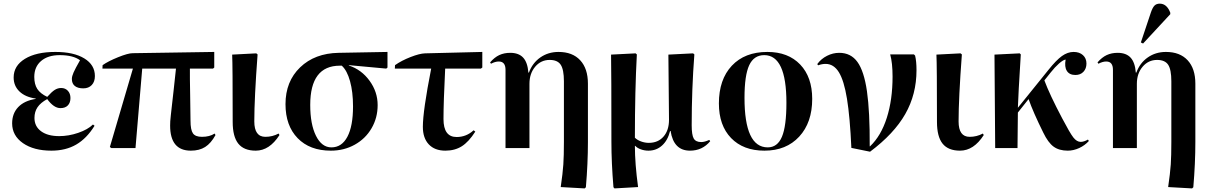

<svg xmlns="http://www.w3.org/2000/svg" viewBox="-20 -816 6665 1058"><path d="M263.2 14.2Q166 14.2 106.4 -27.3Q46.9 -68.8 46.9 -136.2Q46.9 -190.9 80.6 -226.1Q114.3 -261.2 176.8 -271V-272.9Q119.1 -281.2 87.2 -312Q55.2 -342.8 55.2 -389.2Q55.2 -453.6 117.2 -491.7Q179.2 -529.8 285.2 -529.8Q386.2 -529.8 444.6 -494.1Q502.9 -458.5 502.9 -397Q502.9 -365.7 485.6 -347.4Q468.3 -329.1 439 -329.1Q408.7 -329.1 392.3 -342.3Q376 -355.5 376 -380.9Q376 -395.5 385.3 -416.5Q394.5 -437.5 420.9 -483.9Q383.3 -512.2 309.1 -512.2Q244.1 -512.2 206.5 -480Q168.9 -447.8 168.9 -392.1Q168.9 -351.6 185.5 -325.9Q202.1 -300.3 240.2 -282.2Q265.1 -310.1 281.7 -320.6Q298.3 -331.1 316.9 -331.1Q339.8 -331.1 354 -315.7Q368.2 -300.3 368.2 -275.9Q368.2 -250 353.8 -235.1Q339.4 -220.2 313 -220.2Q276.4 -220.2 240.2 -270Q203.6 -250 186.8 -225.1Q169.9 -200.2 169.9 -166Q169.9 -119.6 206.3 -92.8Q242.7 -65.9 306.2 -65.9Q358.4 -65.9 411.1 -84Q463.9 -102.1 492.2 -129.9L501 -123Q458 -53.2 400.1 -19.5Q342.3 14.2 263.2 14.2Z M1031.7 14.2Q917.5 14.2 917.5 -124Q917.5 -136.7 918.2 -147.9Q918.9 -159.2 921.4 -181.9Q923.8 -204.6 926.8 -230.2Q929.7 -255.9 936.3 -314.2Q942.9 -372.6 949.7 -438H763.7L726.6 0H593.8L585.4 -5.9L712.4 -438H544.4L545.4 -457Q575.7 -478.5 630.6 -500.7Q685.5 -522.9 711.4 -522.9L1160.6 -529.8V-443.8L1153.8 -438H1026.4Q1025.9 -390.6 1027.8 -295.9Q1029.8 -201.2 1029.8 -150.9Q1029.8 -100.1 1043.2 -81.1Q1056.6 -62 1092.8 -62Q1135.3 -62 1162.6 -80.1L1167.5 -71.8Q1142.6 -26.4 1110.6 -6.1Q1078.6 14.2 1031.7 14.2Z M1389.2 14.2Q1324.2 14.2 1293.2 -24.4Q1262.2 -63 1262.2 -144Q1262.2 -460.9 1259.3 -515.1L1392.1 -522L1399.4 -516.1Q1381.3 -273.9 1381.3 -147Q1381.3 -62 1442.4 -62Q1481.4 -62 1515.1 -80.1L1520 -71.8Q1464.8 14.2 1389.2 14.2Z M1803.2 14.2Q1687 14.2 1620.1 -54.7Q1553.2 -123.5 1553.2 -242.2Q1553.2 -367.2 1633.8 -444.8Q1714.4 -522.5 1846.2 -524.9L2115.2 -529.8V-443.8L2108.4 -438L1902.3 -457V-455.1Q1972.2 -432.1 2016.6 -370.8Q2061 -309.6 2061 -236.8Q2061 -166.5 2027.3 -108.9Q1993.7 -51.3 1934.6 -18.6Q1875.5 14.2 1803.2 14.2ZM1806.2 -3.9Q1863.3 -3.9 1894.3 -62.5Q1925.3 -121.1 1925.3 -230Q1925.3 -309.1 1908.9 -368.4Q1892.6 -427.7 1863.3 -454.1H1853Q1689.5 -454.1 1689.5 -237.8Q1689.5 -131.3 1721.2 -67.6Q1752.9 -3.9 1806.2 -3.9Z M2434.1 14.2Q2375.5 14.2 2342.8 -20.5Q2310.1 -55.2 2310.1 -117.2Q2310.1 -204.1 2356 -438H2155.8L2156.7 -457Q2192.9 -482.4 2242.4 -501.7Q2292 -521 2321.8 -522L2637.7 -529.8V-443.8L2629.9 -438H2433.1Q2423.8 -252.4 2423.8 -160.2Q2423.8 -61 2496.1 -61Q2549.8 -61 2589.8 -98.1L2599.1 -90.8Q2563 -34.2 2524.7 -10Q2486.3 14.2 2434.1 14.2Z M3201.7 222.2 3069.8 214.8Q3081.1 138.2 3084.2 90.3Q3087.4 42.5 3087.4 -34.2V-368.2Q3087.4 -432.6 3069.8 -459.2Q3052.2 -485.8 3008.8 -485.8Q2960.9 -485.8 2929.2 -448.5Q2897.5 -411.1 2897.5 -354V0H2765.6V-431.2Q2765.6 -477.1 2728.5 -477.1Q2709 -477.1 2685.5 -464.8L2680.7 -472.2Q2704.6 -500 2731.2 -512.5Q2757.8 -524.9 2791.5 -524.9Q2838.4 -524.9 2862.8 -498.5Q2887.2 -472.2 2891.6 -416H2894.5Q2914.1 -469.2 2957.5 -499.5Q3001 -529.8 3057.6 -529.8Q3134.8 -529.8 3177.2 -483.9Q3219.7 -438 3219.7 -355V-33.2Q3219.7 84 3208.5 215.8Z M3366.2 222.2 3360.4 215.8Q3349.1 80.6 3349.1 -36.1Q3349.1 -423.3 3347.2 -515.1L3482.4 -522L3489.3 -516.1Q3478.5 -316.9 3478.5 -57.1Q3491.2 -44.4 3512.5 -36.6Q3533.7 -28.8 3555.2 -28.8Q3606 -28.8 3636.2 -63.2Q3666.5 -97.7 3666.5 -155.8Q3666.5 -182.1 3664.8 -334.5Q3663.1 -486.8 3663.1 -515.1L3799.3 -522L3806.2 -516.1Q3791.5 -324.2 3791.5 -126Q3791.5 -72.3 3802.7 -52.7Q3814 -33.2 3844.2 -33.2Q3862.3 -33.2 3888.2 -44.9L3893.6 -38.1Q3850.6 14.2 3782.2 14.2Q3691.9 14.2 3675.3 -94.2H3672.4Q3659.7 -42.5 3628.2 -14.2Q3596.7 14.2 3553.2 14.2Q3531.7 14.2 3511.7 7.1Q3491.7 0 3480.5 -12.2H3478.5Q3478.5 85.4 3496.1 214.8Z M4192.4 14.2Q4075.7 14.2 4008.5 -55.4Q3941.4 -125 3941.4 -246.1Q3941.4 -377.9 4012.7 -453.9Q4084 -529.8 4208.5 -529.8Q4323.2 -529.8 4389.4 -460.4Q4455.6 -391.1 4455.6 -271Q4455.6 -140.6 4384 -63.2Q4312.5 14.2 4192.4 14.2ZM4210.4 -3.9Q4264.2 -3.9 4288.8 -62.3Q4313.5 -120.6 4313.5 -250Q4313.5 -512.2 4191.4 -512.2Q4134.3 -512.2 4108.4 -456.5Q4082.5 -400.9 4082.5 -276.9Q4082.5 -3.9 4210.4 -3.9Z M4774.4 20 4671.4 -1Q4663.6 -171.9 4647.2 -272Q4630.9 -372.1 4602.5 -418Q4574.2 -463.9 4529.3 -463.9Q4509.3 -463.9 4488.3 -456.1L4483.4 -462.9Q4504.9 -492.2 4537.4 -508.5Q4569.8 -524.9 4604.5 -524.9Q4668.5 -524.9 4704.8 -474.6Q4741.2 -424.3 4757.3 -313.2Q4773.4 -202.1 4772.5 -9.8H4774.4Q4835 -67.4 4866.7 -167Q4898.4 -266.6 4898.4 -394Q4898.4 -469.2 4885.3 -516.1H5016.1L5022.5 -509.8Q5030.3 -479.5 5030.3 -429.2Q5030.3 -296.4 4968.3 -187.5Q4906.2 -78.6 4774.4 20Z M5270 14.2Q5205.1 14.2 5174.1 -24.4Q5143.1 -63 5143.1 -144Q5143.1 -460.9 5140.1 -515.1L5272.9 -522L5280.3 -516.1Q5262.2 -273.9 5262.2 -147Q5262.2 -62 5323.2 -62Q5362.3 -62 5396 -80.1L5400.9 -71.8Q5345.7 14.2 5270 14.2Z M5863.8 14.2Q5815.9 14.2 5785.6 -8.1Q5755.4 -30.3 5729 -85Q5673.3 -197.3 5647.9 -270L5588.9 -195.8L5586.9 0H5463.9L5460 -515.1L5599.1 -522L5605 -516.1Q5590.8 -288.1 5588.9 -222.2L5756.8 -430.2Q5800.3 -484.9 5831.8 -507.3Q5863.3 -529.8 5896 -529.8Q5928.2 -529.8 5947.5 -512.2Q5966.8 -494.6 5966.8 -465.8Q5966.8 -438 5950.2 -420.4Q5933.6 -402.8 5905.8 -402.8Q5873 -402.8 5858.9 -425.3Q5844.7 -447.8 5852.1 -487.8Q5838.9 -486.3 5815.9 -466.3Q5793 -446.3 5770 -417L5734.9 -373Q5763.7 -295.4 5833 -164.1Q5875.5 -83 5894.5 -58.6Q5913.6 -34.2 5935.1 -34.2Q5952.6 -34.2 5975.1 -46.9L5980 -39.1Q5958 -14.6 5926.8 -0.2Q5895.5 14.2 5863.8 14.2Z M6278.8 -576.2 6266.6 -582 6321.8 -747.1Q6331.1 -774.4 6341.8 -785.2Q6352.5 -795.9 6370.6 -795.9Q6409.7 -795.9 6428.7 -746.1V-737.8ZM6548.8 222.2 6417 214.8Q6428.2 138.2 6431.4 90.3Q6434.6 42.5 6434.6 -34.2V-368.2Q6434.6 -432.6 6417 -459.2Q6399.4 -485.8 6356 -485.8Q6308.1 -485.8 6276.4 -448.5Q6244.6 -411.1 6244.6 -354V0H6112.8V-431.2Q6112.8 -477.1 6075.7 -477.1Q6056.2 -477.1 6032.7 -464.8L6027.8 -472.2Q6051.8 -500 6078.4 -512.5Q6105 -524.9 6138.7 -524.9Q6185.5 -524.9 6210 -498.5Q6234.4 -472.2 6238.8 -416H6241.7Q6261.2 -469.2 6304.7 -499.5Q6348.1 -529.8 6404.8 -529.8Q6481.9 -529.8 6524.4 -483.9Q6566.9 -438 6566.9 -355V-33.2Q6566.9 84 6555.7 215.8Z"/></svg>

Font: Display Semibold
Style: Regular
Weight: 600
Designer: Latin by Veronika Burian and Jose Scaglione. Greek by Irene Vlachou. Cyrillic by Vera Evstafieva.
Foundry: TypeTogether
Version: Version 3.002